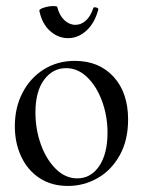

<svg xmlns="http://www.w3.org/2000/svg" viewBox="-20 -600 470 634"><path d="M29 -183Q29 -245 54.5 -294Q80 -343 125 -371Q170 -399 227 -399Q307 -399 355 -346.5Q403 -294 403 -205Q403 -137 375.5 -87.5Q348 -38 302.5 -12Q257 14 204 14Q150 14 110.5 -12Q71 -38 50 -83Q29 -128 29 -183ZM335 -162Q335 -217 317 -266Q299 -315 268 -345Q237 -375 198 -375Q154 -375 125.5 -336.5Q97 -298 97 -228Q97 -173 115 -123Q133 -73 164.5 -42Q196 -11 235 -11Q280 -11 307.5 -51.5Q335 -92 335 -162ZM110 -564Q109 -570 125.5 -575Q142 -580 157 -580Q168 -580 169 -577Q176 -549 192.5 -533.5Q209 -518 229 -518Q248 -518 263.5 -532Q279 -546 288 -573Q288 -576 293 -576Q297 -576 301 -574Q305 -572 305 -570Q293 -524 265.5 -499Q238 -474 205 -474Q172 -474 145.5 -497.5Q119 -521 110 -564Z"/></svg>

Font: Cormorant Upright Medium
Style: Regular
Weight: 500
Designer: Christian Thalmann (Catharsis Fonts)
Foundry: Catharsis Fonts
Version: Version 3.302